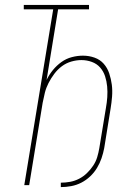

<svg xmlns="http://www.w3.org/2000/svg" viewBox="-20 -755 540 783"><path d="M228 8V-10Q247 -10 266 -13.5Q285 -17 302.5 -26Q320 -35 334.5 -49Q349 -63 360 -79.5Q371 -96 376.5 -114.5Q382 -133 385 -151L412 -315Q416 -337 417.5 -359Q419 -381 417 -402.5Q415 -424 408.5 -444Q402 -464 388.5 -479.5Q375 -495 354.5 -502.5Q334 -510 312 -510Q292 -510 271 -504Q250 -498 232.5 -485Q215 -472 201.5 -454Q188 -436 178 -416.5Q168 -397 163 -377Q158 -357 154 -336L99 0H79L197 -717H77V-735H343V-717H217L170 -429Q180 -450 195.5 -469Q211 -488 230.5 -502Q250 -516 273 -522Q296 -528 318 -528Q343 -528 365.5 -520Q388 -512 403 -495Q418 -478 425.5 -455.5Q433 -433 436 -409.5Q439 -386 437 -361Q435 -336 431 -312L405 -151Q401 -130 394 -109.5Q387 -89 375.5 -70Q364 -51 347.5 -35.5Q331 -20 311.5 -10Q292 0 270.5 4Q249 8 228 8Z"/></svg>

Font: Iosevka Curly Thin
Style: Italic
Weight: 100
Italic angle: -9°
Monospace: yes
Designer: Belleve Invis
Foundry: Belleve Invis
Version: Version 22.1.2; ttfautohint (v1.8.4)